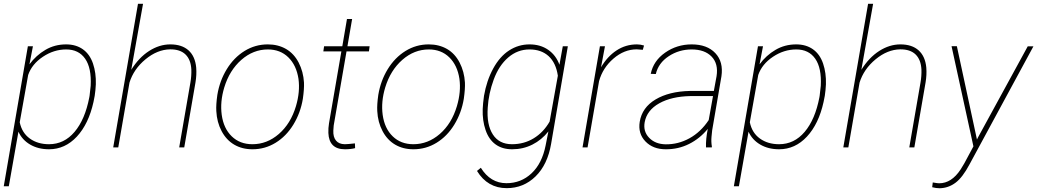

<svg xmlns="http://www.w3.org/2000/svg" viewBox="-25 -770 5419 1003"><path d="M231 9.8Q174.8 9.8 132.8 -14.6Q90.8 -39.1 71.3 -82L21 203.1H-5.4L120.6 -528.3H147L128.9 -434.1Q163.6 -481 212.2 -509.5Q260.7 -538.1 320.3 -538.1Q371.6 -538.1 407.7 -512.7Q443.8 -487.3 460.7 -438.2Q477.5 -389.2 475.6 -329.6Q474.1 -298.3 469.7 -269.5L463.4 -237.3Q438 -122.6 376.5 -56.4Q314.9 9.8 231 9.8ZM442.9 -269.5 448.7 -321.8Q453.6 -414.6 419.9 -463.1Q386.2 -511.7 320.8 -511.7Q256.3 -511.7 199 -473.4Q141.6 -435.1 122.1 -378.4L78.1 -131.3Q89.4 -76.2 130.6 -46.4Q171.9 -16.6 231 -16.6Q310.1 -16.6 364.7 -81.3Q419.4 -146 441.4 -261.2Z M660.6 -405.3Q700.2 -469.2 753.9 -503.7Q807.6 -538.1 864.7 -538.1Q925.3 -538.1 960 -506.8Q994.6 -475.6 1000 -416.5Q1002.9 -379.4 996.1 -338.9L937.5 0H911.1L969.7 -338.9Q975.6 -373 974.6 -406.2Q972.2 -458 944.1 -485.4Q916 -512.7 863.8 -512.2Q796.9 -511.2 735.1 -460.2Q673.3 -409.2 651.4 -338.4L592.8 0H566.4L695.8 -750H722.2Z M1110.4 -274.4Q1122.6 -348.1 1159.7 -408.7Q1196.8 -469.2 1252.4 -503.7Q1308.1 -538.1 1374 -538.1Q1427.7 -538.1 1469.2 -514.2Q1510.7 -490.2 1535.2 -443.1Q1559.6 -396 1563 -338.9Q1564.5 -305.7 1557.1 -253.9Q1544.9 -180.2 1507.6 -119.1Q1470.2 -58.1 1414.8 -24.2Q1359.4 9.8 1293.9 9.8Q1239.7 9.8 1198.5 -14.4Q1157.2 -38.6 1132.6 -85.2Q1107.9 -131.8 1105 -189.9Q1103 -222.7 1110.4 -274.4ZM1133.3 -169.9Q1143.1 -99.1 1185.5 -57.9Q1228 -16.6 1293.5 -16.6Q1370.1 -16.6 1431.9 -70.3Q1493.7 -124 1521 -215.3Q1543.5 -291 1534.2 -358.4Q1523.4 -429.2 1481.2 -470.5Q1439 -511.7 1374.5 -511.7Q1297.9 -511.7 1235.8 -457.3Q1173.8 -402.8 1146.5 -313Q1124 -238.3 1133.3 -169.9Z M1814.5 -670.9 1790 -528.3H1905.8L1902.3 -501.5H1785.2L1718.3 -114.7L1716.3 -87.9Q1714.8 -54.7 1730 -35.9Q1745.1 -17.1 1775.9 -16.6Q1789.6 -16.6 1829.1 -21L1830.1 3.9Q1807.6 9.8 1776.9 9.8Q1693.8 9.8 1690.4 -75.7Q1689.5 -100.6 1693.8 -126.5L1758.3 -501.5H1664.1L1668 -528.3H1763.2L1787.6 -670.9Z M1951.2 -274.4Q1963.4 -348.1 2000.5 -408.7Q2037.6 -469.2 2093.3 -503.7Q2148.9 -538.1 2214.8 -538.1Q2268.6 -538.1 2310.1 -514.2Q2351.6 -490.2 2376 -443.1Q2400.4 -396 2403.8 -338.9Q2405.3 -305.7 2397.9 -253.9Q2385.7 -180.2 2348.4 -119.1Q2311 -58.1 2255.6 -24.2Q2200.2 9.8 2134.8 9.8Q2080.6 9.8 2039.3 -14.4Q1998 -38.6 1973.4 -85.2Q1948.7 -131.8 1945.8 -189.9Q1943.8 -222.7 1951.2 -274.4ZM1974.1 -169.9Q1983.9 -99.1 2026.4 -57.9Q2068.8 -16.6 2134.3 -16.6Q2210.9 -16.6 2272.7 -70.3Q2334.5 -124 2361.8 -215.3Q2384.3 -291 2375 -358.4Q2364.3 -429.2 2322 -470.5Q2279.8 -511.7 2215.3 -511.7Q2138.7 -511.7 2076.7 -457.3Q2014.6 -402.8 1987.3 -313Q1964.8 -238.3 1974.1 -169.9Z M2503.4 -269.5Q2517.1 -349.1 2551.5 -412.1Q2585.9 -475.1 2634.8 -506.6Q2683.6 -538.1 2741.2 -538.1Q2798.3 -538.1 2839.1 -509.5Q2879.9 -481 2897.5 -431.6L2915 -528.3H2941.4L2854 -18.6Q2835.4 90.3 2772.7 151.6Q2710 212.9 2622.1 212.9Q2522 212.9 2466.8 123L2486.8 106.4Q2537.1 187 2620.6 187Q2696.8 187 2751.7 135.5Q2806.6 84 2825.2 -9.8L2839.8 -83.5Q2804.7 -39.1 2756.1 -14.6Q2707.5 9.8 2650.4 9.8Q2598.6 9.8 2563.5 -15.9Q2528.3 -41.5 2511.5 -91.1Q2494.6 -140.6 2496.6 -200.2Q2497.6 -228 2503.4 -269.5ZM2522.9 -207.5Q2516.6 -118.7 2549.6 -67.6Q2582.5 -16.6 2649.4 -16.6Q2712.4 -16.6 2763.2 -47.6Q2814 -78.6 2846.2 -134.8L2889.2 -374.5Q2879.4 -441.4 2841.1 -476.6Q2802.7 -511.7 2741.2 -511.7Q2678.7 -511.7 2629.9 -469.7Q2581.1 -427.7 2554.2 -354.5Q2527.3 -281.2 2522.9 -207.5Z M3333 -509.8 3301.3 -512.2Q3235.8 -512.2 3179.7 -463.9Q3123.5 -415.5 3104.5 -346.2L3044.4 0H3018.1L3108.9 -528.3H3135.3L3114.7 -418.5Q3147.9 -475.1 3195.8 -506.6Q3243.7 -538.1 3302.2 -538.1Q3320.8 -538.1 3339.4 -532.2Z M3663.1 0Q3661.6 -43 3672.4 -96.7Q3631.3 -46.4 3575 -18.1Q3518.6 10.3 3452.6 9.8Q3386.2 9.8 3346.7 -31.2Q3307.1 -72.3 3316.9 -133.8Q3329.1 -208.5 3399.7 -250.5Q3470.2 -292.5 3578.6 -294.9H3704.1L3718.3 -372.1Q3728.5 -437 3692.4 -474.4Q3656.2 -511.7 3588.4 -511.7Q3522 -511.7 3468.3 -476.3Q3414.6 -440.9 3400.9 -383.3L3374.5 -384.3Q3388.2 -452.1 3449.7 -495.1Q3511.2 -538.1 3588.4 -538.1Q3668.9 -538.1 3711.9 -492.4Q3754.9 -446.8 3743.7 -371.1L3695.3 -88.9L3691.9 -55.7Q3689.5 -29.8 3693.8 -4.4L3693.4 0ZM3452.1 -16.1Q3517.6 -15.1 3576.7 -47.6Q3635.7 -80.1 3677.2 -142.6L3699.7 -268.1H3581.5Q3482.9 -266.1 3418.7 -230.2Q3354.5 -194.3 3342.8 -131.8Q3334 -83.5 3366 -50.3Q3397.9 -17.1 3452.1 -16.1Z M4044.9 9.8Q3988.8 9.8 3946.8 -14.6Q3904.8 -39.1 3885.3 -82L3835 203.1H3808.6L3934.6 -528.3H3960.9L3942.9 -434.1Q3977.5 -481 4026.1 -509.5Q4074.7 -538.1 4134.3 -538.1Q4185.5 -538.1 4221.7 -512.7Q4257.8 -487.3 4274.7 -438.2Q4291.5 -389.2 4289.6 -329.6Q4288.1 -298.3 4283.7 -269.5L4277.3 -237.3Q4252 -122.6 4190.4 -56.4Q4128.9 9.8 4044.9 9.8ZM4256.8 -269.5 4262.7 -321.8Q4267.6 -414.6 4233.9 -463.1Q4200.2 -511.7 4134.8 -511.7Q4070.3 -511.7 4012.9 -473.4Q3955.6 -435.1 3936 -378.4L3892.1 -131.3Q3903.3 -76.2 3944.6 -46.4Q3985.8 -16.6 4044.9 -16.6Q4124 -16.6 4178.7 -81.3Q4233.4 -146 4255.4 -261.2Z M4474.6 -405.3Q4514.2 -469.2 4567.9 -503.7Q4621.6 -538.1 4678.7 -538.1Q4739.3 -538.1 4773.9 -506.8Q4808.6 -475.6 4814 -416.5Q4816.9 -379.4 4810.1 -338.9L4751.5 0H4725.1L4783.7 -338.9Q4789.6 -373 4788.6 -406.2Q4786.1 -458 4758.1 -485.4Q4730 -512.7 4677.7 -512.2Q4610.8 -511.2 4549.1 -460.2Q4487.3 -409.2 4465.3 -338.4L4406.7 0H4380.4L4509.8 -750H4536.1Z M5078.6 -41 5083.5 -51.3 5343.8 -527.8H5373.5L5039.6 88.9Q5003.4 157.2 4966.3 184.8Q4929.2 212.4 4883.8 213.4Q4865.2 213.4 4844.7 208L4847.7 183.1Q4872.6 187.5 4880.9 187.5Q4945.8 187.5 4993.2 115.2L5012.7 83L5060.1 -5.4L4945.8 -528.8H4973.6Z"/></svg>

Font: TypoPRO Roboto
Style: Italic
Weight: 250
Italic angle: -12°
Designer: Google
Version: Version 2.136; 2016